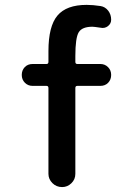

<svg xmlns="http://www.w3.org/2000/svg" viewBox="-20 -760 540 780"><path d="M112.3 -411.1Q93.8 -411.1 81.1 -423.8Q68.4 -436.5 68.4 -455.6Q68.4 -474.6 80.6 -487.3Q92.8 -500 112.3 -500H168.9Q176.8 -500 176.8 -508.8V-552.7Q176.8 -653.3 213.4 -696.8Q250 -740.2 332 -740.2Q357.4 -740.2 388.7 -735.4Q407.2 -732.4 419.4 -716.8Q431.6 -701.2 431.6 -679.7Q431.6 -664.1 418.5 -653.8Q405.3 -643.6 387.7 -647.5Q361.3 -651.4 355.5 -651.4Q313.5 -651.4 299.8 -628.9Q286.1 -606.4 286.1 -532.2V-508.8Q286.1 -500 293.9 -500H387.7Q406.2 -500 418.9 -487.3Q431.6 -474.6 431.6 -455.6Q431.6 -436.5 419.4 -423.8Q407.2 -411.1 387.7 -411.1H293.9Q286.1 -411.1 286.1 -402.3V-53.7Q286.1 -31.2 270 -15.6Q253.9 0 232.4 0Q209 0 192.9 -16.1Q176.8 -32.2 176.8 -53.7V-402.3Q176.8 -411.1 168.9 -411.1Z"/></svg>

Font: Rounded Mgen+ 2m medium
Style: Regular
Weight: 500
Designer: [Source Han Sans]
Ryoko NISHIZUKA  (kana & ideographs); Paul D. Hunt (Latin, Greek & Cyrillic); Wenlong ZHANG  (bopomofo
Version: Version 1.059.20150602